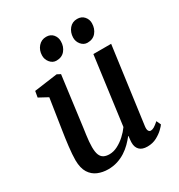

<svg xmlns="http://www.w3.org/2000/svg" viewBox="-182 -887 951 1020"><g transform="rotate(-30 294.0 -377.5)"><path d="M185.5 10Q152 10 123 -2Q94 -14 76.2 -42Q58.5 -70 58 -118.5Q58 -135.5 59.5 -156.5Q61 -177.5 63.8 -201Q66.5 -224.5 69.8 -248Q73 -271.5 76.5 -293L105 -478.5L50.5 -508L57 -545L199.5 -564.5L220.5 -553.5L186 -289.5Q183.5 -268.5 180.5 -247.5Q177.5 -226.5 174.8 -206.8Q172 -187 170.5 -169Q169 -151 169 -135.5Q169 -104.5 176.2 -87.2Q183.5 -70 197.5 -63Q211.5 -56 231.5 -56Q256.5 -56 281.8 -69Q307 -82 329.2 -102.2Q351.5 -122.5 367 -144.5L422.5 -560H531.5L468 -91.5Q465.5 -72.5 470.2 -63.8Q475 -55 484 -55Q493.5 -55 504.8 -61.5Q516 -68 534 -84L546.5 -57Q542 -49.5 525.5 -33.5Q509 -17.5 483.8 -4Q458.5 9.5 426.5 9.5Q394 9.5 378.2 -7Q362.5 -23.5 363 -51Q363 -53 363.2 -57.5Q363.5 -62 364 -67.5Q364.5 -73 365.2 -78.8Q366 -84.5 366.5 -89.5L365 -90.5Q350.5 -72 332.5 -54Q314.5 -36 292 -21.5Q269.5 -7 243 1.5Q216.5 10 185.5 10ZM236 -627.5Q213.5 -627.5 197.8 -646.2Q182 -665 182.5 -689.5Q183 -721 202 -743Q221 -765 250.5 -765Q277.5 -765 292.5 -747Q307.5 -729 307 -705.5Q307 -673 288.2 -650.2Q269.5 -627.5 236 -627.5ZM426.5 -627.5Q404 -627.5 388.2 -646.2Q372.5 -665 373 -689.5Q374 -721 392.2 -743Q410.5 -765 440.5 -765Q467.5 -765 483 -747Q498.5 -729 498 -705.5Q497.5 -673 478.8 -650.2Q460 -627.5 426.5 -627.5Z"/></g></svg>

Font: Merriweather 24pt Medium
Style: Italic
Weight: 500
Italic angle: -7.8°
Version: Version 2.101